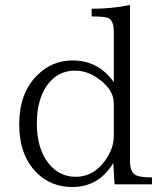

<svg xmlns="http://www.w3.org/2000/svg" viewBox="-20 -750 654 771"><path d="M590.3 -9.8H439.9L435.1 -95.7Q377 1 270 1Q185.1 1 127 -56.6Q57.1 -127 57.1 -251Q57.1 -375.5 128.9 -447.3Q189 -507.3 271 -507.3Q375.5 -507.3 437 -419.9V-622.1Q437 -668.9 414.1 -677.7Q398.9 -684.1 348.1 -684.1V-714.8Q430.2 -714.8 502 -730V-102.1Q502 -55.2 529.3 -44.9Q548.8 -37.6 590.3 -37.6ZM437 -203.1V-335Q437 -390.1 376 -433.1Q332.5 -466.3 280.3 -466.3Q211.4 -466.3 168.9 -407.2Q127.9 -348.1 127.9 -254.4Q127.9 -153.3 174.8 -94.2Q218.3 -40 284.2 -40Q355.5 -40 401.9 -105Q437 -153.8 437 -203.1Z"/></svg>

Font: I.Ming
Style: Regular
Weight: 400
Designer: Ichiten Fonts Project
Version: Version 5.10 Mar 24, 2018